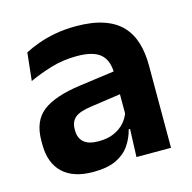

<svg xmlns="http://www.w3.org/2000/svg" viewBox="-82 -585 680 679"><g transform="rotate(-15 258.0 -245.0)"><path d="M466.5 0H340L344.5 -120L341 -131V-284.5L340.5 -306.5Q340.5 -354.5 314.2 -377Q288 -399.5 228.5 -399.5Q178 -399.5 133.8 -386.2Q89.5 -373 52 -355.5L63 -457.5Q85 -469 113.2 -479.2Q141.5 -489.5 176.5 -496Q211.5 -502.5 252 -502.5Q312 -502.5 353.5 -488.2Q395 -474 419.8 -447.5Q444.5 -421 455.5 -384.2Q466.5 -347.5 466.5 -303ZM179.5 11.5Q106.5 11.5 68.2 -25Q30 -61.5 30 -129V-143Q30 -214.5 74 -248.8Q118 -283 213.5 -296L352.5 -315L360 -232.5L232 -214Q190 -208.5 172.2 -194Q154.5 -179.5 154.5 -151.5V-146.5Q154.5 -119 171.8 -103.8Q189 -88.5 226 -88.5Q259 -88.5 282.5 -99Q306 -109.5 321.2 -126.8Q336.5 -144 343 -165.5L361 -102H339Q331 -70.5 313.2 -44.8Q295.5 -19 263.5 -3.8Q231.5 11.5 179.5 11.5Z"/></g></svg>

Font: Anek Kannada Medium SemiBold
Style: Regular
Weight: 600
Version: Version 1.003